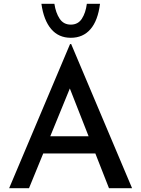

<svg xmlns="http://www.w3.org/2000/svg" viewBox="-20 -986 740 1006"><path d="M28 0 347 -755H353L672 0H551L319 -591L394 -640L132 0ZM221 -272H481L517 -182H190ZM351 -788Q287 -788 248 -834Q209 -880 197 -966H265Q272 -919 292.5 -888Q313 -857 351 -857Q389 -857 409 -888Q429 -919 435 -966H504Q493 -878 454 -833Q415 -788 351 -788Z"/></svg>

Font: Reem Kufi
Style: Regular
Weight: 400
Designer: Khaled Hosny
Version: Version 1.6